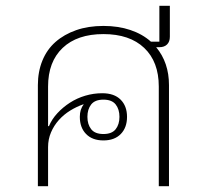

<svg xmlns="http://www.w3.org/2000/svg" viewBox="-20 -639 710 659"><path d="M563 -513Q563 -496 553.5 -486.5Q544 -477 527 -477H516Q560 -424 560 -347V0H525V-342Q525 -427 475 -474.5Q425 -522 335 -522Q245 -522 195 -474.5Q145 -427 145 -342V-206H148Q158 -230 177 -250.5Q196 -271 220 -286.5Q244 -302 272.5 -310.5Q301 -319 331 -319Q372 -319 394 -297Q416 -275 416 -238Q416 -201 394.5 -179Q373 -157 335 -157Q297 -157 275.5 -179Q254 -201 254 -238Q254 -264 267 -280L266 -281Q243 -273 221 -259.5Q199 -246 182 -227Q165 -208 155 -184.5Q145 -161 145 -134V0H110V-347Q110 -393 125.5 -431Q141 -469 170.5 -495Q200 -521 241.5 -535.5Q283 -550 335 -550Q386 -550 427.5 -536Q469 -522 498 -496H527V-619H563ZM335 -179Q364 -179 377 -195.5Q390 -212 390 -238Q390 -264 377 -280.5Q364 -297 335 -297Q306 -297 293 -280.5Q280 -264 280 -238Q280 -212 293 -195.5Q306 -179 335 -179Z"/></svg>

Font: IBM Plex Sans Thai Looped ExtraLight
Style: Regular
Weight: 200
Designer: Mike Abbink, Paul van der Laan, Pieter van Rosmalen, Ben Mitchell, Mark Frömberg
Foundry: Bold Monday
Version: Version 1.0